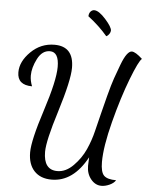

<svg xmlns="http://www.w3.org/2000/svg" viewBox="-66 -999 896 1151"><g transform="rotate(5 382.0 -423.5)"><path d="M673 58Q662 76 636.5 87.5Q611 99 588 99Q551 99 524.5 66.5Q498 34 498 -13Q498 -21 500 -65Q417 88 287 88Q220 88 182.5 48Q145 8 145 -64Q145 -136 205 -321Q265 -506 265 -588Q265 -678 211 -678Q164 -678 136.5 -624Q109 -570 109 -523Q109 -492 122 -459Q33 -459 33 -536Q33 -601 93 -660Q153 -719 235 -719Q351 -719 351 -590Q351 -515 291 -322Q234 -141 234 -75Q234 34 317 34Q368 34 413 -11.5Q458 -57 483 -112.5Q508 -168 522 -227Q540 -299 548.5 -334Q557 -369 575.5 -440Q594 -511 607.5 -549.5Q621 -588 638 -633Q655 -678 670.5 -698.5Q686 -719 700 -719Q722 -719 764 -680Q745 -666 701 -552Q657 -438 618 -287Q579 -136 579 -44Q579 17 599.5 37.5Q620 58 673 58ZM422 -907Q423 -926 432.5 -936Q442 -946 454 -946Q482 -946 523 -900Q564 -854 564 -833Q564 -824 557 -813Q550 -802 539 -797Q490 -855 422 -907Z"/></g></svg>

Font: Dancing Script
Style: Bold
Weight: 700
Designer: Pablo Impallari
Foundry: Pablo Impallari. www.impallari.com Igino Marini. www.ikern.com
Version: Version 1.002